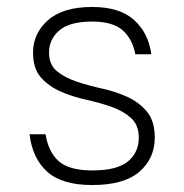

<svg xmlns="http://www.w3.org/2000/svg" viewBox="-20 -526 530 552"><path d="M245 6Q158 6 115.5 -32.5Q73 -71 65 -140H111Q119 -89 149 -62.5Q179 -36 245 -36Q317 -36 348 -62Q379 -88 379 -130Q379 -167 356.5 -187Q334 -207 300 -219Q266 -231 227 -239.5Q188 -248 154 -263Q120 -278 97.5 -303.5Q75 -329 75 -375Q75 -430 118 -468Q161 -506 245 -506Q324 -506 365.5 -468.5Q407 -431 415 -370H369Q361 -414 332.5 -439Q304 -464 245 -464Q180 -464 150.5 -438.5Q121 -413 121 -375Q121 -340 143.5 -321.5Q166 -303 200 -291.5Q234 -280 273 -271.5Q312 -263 346 -247.5Q380 -232 402.5 -205Q425 -178 425 -130Q425 -71 381 -32.5Q337 6 245 6Z"/></svg>

Font: Retni Sans Light
Style: Regular
Weight: 300
Designer: Vitaly Kuzmin
Foundry: ParaType Ltd.
Version: Version 1.00;March 2, 2019;FontCreator 11.5.0.2425 64-bit; t